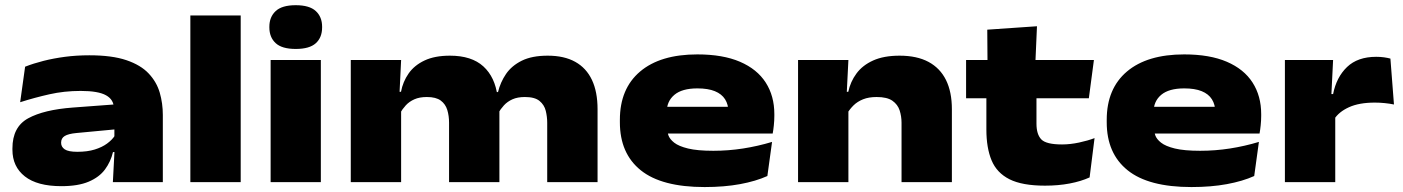

<svg xmlns="http://www.w3.org/2000/svg" viewBox="-20 -718 5531 757"><path d="M425 0 432 -132.5 431 -155V-263.5L429 -291Q429 -325 398.2 -342.2Q367.5 -359.5 298 -359.5Q233 -359.5 174.5 -346.2Q116 -333 59.5 -315L79 -455Q112 -468 151.5 -478Q191 -488 236.2 -494Q281.5 -500 332 -500Q421.5 -500 478.2 -480.8Q535 -461.5 566.2 -428.2Q597.5 -395 609.8 -352.8Q622 -310.5 622 -264.5V0ZM222 16Q127 16 78 -22.5Q29 -61 29 -127.5V-133Q29 -217.5 91 -251.5Q153 -285.5 267.5 -294L442 -307L446 -209L281 -193.5Q249.5 -190.5 235.2 -181.8Q221 -173 221 -156V-154.5Q221 -139 235.2 -129.2Q249.5 -119.5 285 -119.5Q324.5 -119.5 353.5 -128.5Q382.5 -137.5 402.2 -152Q422 -166.5 433 -183.5L467.5 -118.5H425.5Q416.5 -80.5 394 -50Q371.5 -19.5 329.8 -1.8Q288 16 222 16Z M730.5 0V-657H929V0Z M1047 0V-481.5H1245V0ZM1146 -525Q1091.5 -525 1066.8 -548Q1042 -571 1042 -610V-612.5Q1042 -651 1066.8 -674.2Q1091.5 -697.5 1146 -697.5Q1200 -697.5 1225 -674.5Q1250 -651.5 1250 -612.5V-610Q1250 -570 1225 -547.5Q1200 -525 1146 -525Z M2137.5 0V-234Q2137.5 -257.5 2131.8 -281Q2126 -304.5 2107.2 -320Q2088.5 -335.5 2049.5 -335.5Q2020.5 -335.5 2000.5 -326.5Q1980.5 -317.5 1967 -302.8Q1953.5 -288 1943.5 -270.5L1925.5 -355H1943.5Q1953 -394 1975.2 -426.5Q1997.5 -459 2037.5 -478.8Q2077.5 -498.5 2139.5 -498.5Q2204.5 -498.5 2248 -474.2Q2291.5 -450 2313.8 -403Q2336 -356 2336 -287.5V0ZM1363 0V-481.5H1561.5L1554.5 -336.5L1561.5 -301.5V0ZM1750.5 0V-234Q1750.5 -261.5 1743.5 -284.5Q1736.5 -307.5 1717.8 -321.5Q1699 -335.5 1663 -335.5Q1634 -335.5 1613.8 -326.5Q1593.5 -317.5 1580 -302.8Q1566.5 -288 1556.5 -270.5L1532.5 -356H1561Q1568.5 -396 1591 -428.2Q1613.5 -460.5 1653.8 -479.5Q1694 -498.5 1754 -498.5Q1839.5 -498.5 1885.8 -456.2Q1932 -414 1941.5 -338Q1943 -327 1946 -309.5Q1949 -292 1949 -280.5V0Z M2758 19.5Q2588.5 19.5 2506.2 -46.8Q2424 -113 2424 -236V-245.5Q2424 -368.5 2503.8 -436Q2583.5 -503.5 2729.5 -503.5Q2830 -503.5 2897.5 -474.5Q2965 -445.5 2999 -392.5Q3033 -339.5 3033 -268V-261Q3033 -243 3031 -223.8Q3029 -204.5 3026.5 -191.5H2845Q2848.5 -212 2850.2 -236.2Q2852 -260.5 2852 -276Q2852 -305.5 2838.8 -326.5Q2825.5 -347.5 2798.5 -358.5Q2771.5 -369.5 2729.5 -369.5Q2669 -369.5 2638.8 -344Q2608.5 -318.5 2608.5 -275V-253.5L2610 -240.5V-212.5Q2610 -200 2615.2 -184.8Q2620.5 -169.5 2638.2 -155.5Q2656 -141.5 2692.8 -132.5Q2729.5 -123.5 2792.5 -123.5Q2851.5 -123.5 2909.5 -132.5Q2967.5 -141.5 3024 -158.5L3005.5 -24Q2960 -3.5 2897.8 8Q2835.5 19.5 2758 19.5ZM2514 -191.5V-297H2988.5V-191.5Z M3534.5 0V-234Q3534.5 -259.5 3527 -282.8Q3519.5 -306 3498.5 -320.8Q3477.5 -335.5 3436.5 -335.5Q3405 -335.5 3382.8 -326.5Q3360.5 -317.5 3345.5 -302.8Q3330.5 -288 3320 -270.5L3299.5 -356H3324.5Q3333 -396 3356.8 -428.2Q3380.5 -460.5 3422.5 -479.5Q3464.5 -498.5 3527 -498.5Q3595 -498.5 3640.8 -474Q3686.5 -449.5 3709.8 -402.5Q3733 -355.5 3733 -287.5V0ZM3126.5 0V-481.5H3325L3317 -322L3325 -304.5V0Z M4100 14Q4010.5 14 3960.2 -11.2Q3910 -36.5 3889.5 -85.8Q3869 -135 3869 -207.5V-388H4066.5V-230.5Q4066.5 -188 4085.8 -168.2Q4105 -148.5 4167.5 -148.5Q4199.5 -148.5 4234.5 -156Q4269.5 -163.5 4295.5 -173.5L4276 -18.5Q4242 -3 4197.2 5.5Q4152.5 14 4100 14ZM3789 -330.5V-481.5H4293L4273 -330.5ZM3873.5 -466.5 3872.5 -601 4068.5 -614.5 4062 -466.5Z M4677.5 19.5Q4508 19.5 4425.8 -46.8Q4343.5 -113 4343.5 -236V-245.5Q4343.5 -368.5 4423.2 -436Q4503 -503.5 4649 -503.5Q4749.5 -503.5 4817 -474.5Q4884.5 -445.5 4918.5 -392.5Q4952.5 -339.5 4952.5 -268V-261Q4952.5 -243 4950.5 -223.8Q4948.5 -204.5 4946 -191.5H4764.5Q4768 -212 4769.8 -236.2Q4771.5 -260.5 4771.5 -276Q4771.5 -305.5 4758.2 -326.5Q4745 -347.5 4718 -358.5Q4691 -369.5 4649 -369.5Q4588.5 -369.5 4558.2 -344Q4528 -318.5 4528 -275V-253.5L4529.5 -240.5V-212.5Q4529.5 -200 4534.8 -184.8Q4540 -169.5 4557.8 -155.5Q4575.5 -141.5 4612.2 -132.5Q4649 -123.5 4712 -123.5Q4771 -123.5 4829 -132.5Q4887 -141.5 4943.5 -158.5L4925 -24Q4879.5 -3.5 4817.2 8Q4755 19.5 4677.5 19.5ZM4433.5 -191.5V-297H4908V-191.5Z M5240 -247.5 5196.5 -347H5236Q5249 -413.5 5291 -453.8Q5333 -494 5406 -494Q5422.5 -494 5436.8 -492Q5451 -490 5462 -487L5476 -306Q5459.5 -309.5 5439.5 -311.5Q5419.5 -313.5 5400.5 -313.5Q5338.5 -313.5 5298.5 -295.2Q5258.5 -277 5240 -247.5ZM5046 0V-481.5H5236L5227.5 -309H5244.5V0Z"/></svg>

Font: Anek Latin Expanded ExtraBold
Style: Regular
Weight: 800
Width: 7
Designer: Yesha Goshar
Foundry: Ek Type
Version: Version 1.003